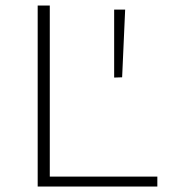

<svg xmlns="http://www.w3.org/2000/svg" viewBox="-20 -678 618 698"><path d="M161 -36H552V0H117V-658H161ZM435 -643 424 -397 395 -396V-643Z"/></svg>

Font: EauTestInfant Light
Style: Regular
Weight: 300
Designer: Christian Thalmann (Catharsis Fonts)
Version: Version 0.001;PS 000.001;hotconv 1.0.88;makeotf.lib2.5.64775